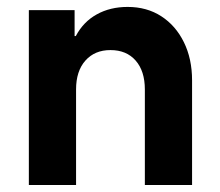

<svg xmlns="http://www.w3.org/2000/svg" viewBox="-20 -529 628 549"><path d="M62.5 0V-500H193.3V-425.8H196.7Q218.3 -466.7 256.7 -487.9Q295 -509.2 345 -509.2Q400 -509.2 441.2 -482.5Q482.5 -455.8 505.8 -408.3Q529.2 -360.8 529.2 -299.2V0H394.2V-273.3Q394.2 -325.8 367.9 -355.8Q341.7 -385.8 295.8 -385.8Q250.8 -385.8 224.2 -355.8Q197.5 -325.8 197.5 -273.3V0Z"/></svg>

Font: Funnel Sans
Style: Bold
Weight: 700
Designer: NORD ID, Kristian Moeller
Foundry: Dicotype
Version: Version 1.000